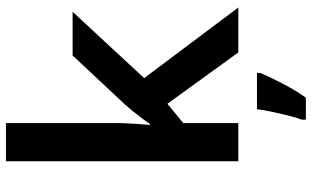

<svg xmlns="http://www.w3.org/2000/svg" viewBox="-216 -584 1021 628"><g transform="rotate(-90 294.0 -269.5)"><path d="M206 -399Q206 -373 204 -344.5Q202 -316 200 -289H203Q211 -301 222 -315.5Q233 -330 244.5 -344.5Q256 -359 267 -371L427 -542H570L353 -308L584 0H437L269 -232L206 -180V0H81V-760H206ZM370 71Q362 91 349.5 116.5Q337 142 322 169Q307 196 289 221H217V208Q224 190 230.5 163.5Q237 137 243 109.5Q249 82 251 61H370Z"/></g></svg>

Font: Noto Sans Devanagari SemiBold
Style: Regular
Weight: 600
Version: Version 2.003